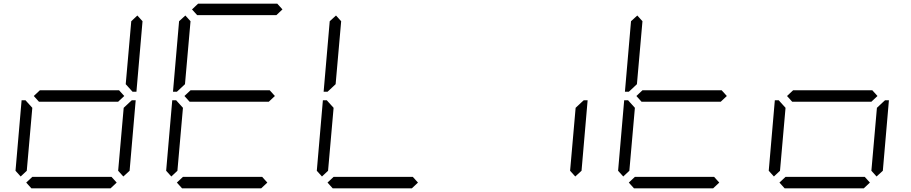

<svg xmlns="http://www.w3.org/2000/svg" viewBox="-20 -1020 4936 1040"><path d="M92 -64 64 -95 97 -477H118L127 -467L155 -436L125 -95ZM163 -500 196 -531H625L653 -500L620 -469H191ZM724 -936 752 -905 719 -523H698L689 -533L661 -564L691 -905ZM683 -467 694 -477H715L682 -95L648 -64L620 -95L650 -436ZM612 -31 579 0H150L122 -31L155 -62H584Z M908 -64 880 -95 913 -477H934L943 -467L971 -436L941 -95ZM979 -500 1012 -531H1441L1469 -500L1436 -469H1007ZM1048 -938 1020 -969 1053 -1000H1482L1510 -969L1477 -938ZM949 -533 938 -523H917L950 -905L984 -936L1012 -905L982 -564ZM1428 -31 1395 0H966L938 -31L971 -62H1400Z M1724 -64 1696 -95 1729 -477H1750L1759 -467L1787 -436L1757 -95ZM1765 -533 1754 -523H1733L1766 -905L1800 -936L1828 -905L1798 -564ZM2244 -31 2211 0H1782L1754 -31L1787 -62H2216Z M3131 -467 3142 -477H3163L3130 -95L3096 -64L3068 -95L3098 -436Z M3356 -64 3328 -95 3361 -477H3382L3391 -467L3419 -436L3389 -95ZM3427 -500 3460 -531H3889L3917 -500L3884 -469H3455ZM3397 -533 3386 -523H3365L3398 -905L3432 -936L3460 -905L3430 -564ZM3876 -31 3843 0H3414L3386 -31L3419 -62H3848Z M4172 -64 4144 -95 4177 -477H4198L4207 -467L4235 -436L4205 -95ZM4243 -500 4276 -531H4705L4733 -500L4700 -469H4271ZM4763 -467 4774 -477H4795L4762 -95L4728 -64L4700 -95L4730 -436ZM4692 -31 4659 0H4230L4202 -31L4235 -62H4664Z"/></svg>

Font: DSEG7 Classic Mini
Style: Light Italic
Weight: 300
Italic angle: -5°
Designer: Keshikan(Twitter:@keshinomi_88pro)
Version: Version 0.46